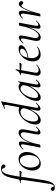

<svg xmlns="http://www.w3.org/2000/svg" viewBox="1147 -2016 1041 3581"><g transform="rotate(-90 1667.5 -225.5)"><path d="M-103 237Q-103 222 -93 211.5Q-83 201 -67 201Q-52 201 -45 209Q-38 217 -33 232Q-29 245 -24.5 251Q-20 257 -10 257Q2 257 10.5 241.5Q19 226 28 182Q37 138 50 47L101 -306Q103 -326 103 -332Q103 -351 92 -356Q81 -361 46 -361Q43 -361 43 -366Q43 -368 44.5 -370.5Q46 -373 47 -373Q82 -373 97.5 -383Q113 -393 117 -418Q137 -541 161.5 -606.5Q186 -672 222.5 -699Q259 -726 319 -726Q354 -726 373.5 -710.5Q393 -695 391 -674Q388 -659 378.5 -652Q369 -645 356 -645Q342 -645 336 -653Q330 -661 322 -678Q316 -694 309 -702.5Q302 -711 288 -711Q249 -711 221 -643Q193 -575 173 -439L106 21Q92 118 73.5 172.5Q55 227 28.5 251Q2 275 -40 275Q-71 275 -87 264Q-103 253 -103 237ZM131 -353 133 -376Q159 -376 231 -381L267 -383Q274 -383 274 -376Q274 -368 262 -354.5Q250 -341 240 -342Q232 -343 198.5 -348Q165 -353 131 -353Z M278 -138Q278 -169 283 -193Q294 -251 325 -298Q356 -345 400 -372Q444 -399 493 -399Q555 -399 589 -357.5Q623 -316 623 -250Q623 -222 617 -193Q605 -132 572 -84.5Q539 -37 494.5 -11.5Q450 14 404 14Q345 14 311.5 -28Q278 -70 278 -138ZM561 -149Q566 -173 566 -207Q566 -276 539.5 -325.5Q513 -375 464 -375Q421 -375 386.5 -337Q352 -299 339 -236Q333 -208 333 -176Q333 -108 361 -59.5Q389 -11 439 -11Q481 -11 515 -48Q549 -85 561 -149Z M950 -36Q950 -56 956 -89L985 -248Q991 -280 991 -302Q991 -360 948 -360Q915 -360 879.5 -318Q844 -276 813 -196Q782 -116 762 -7L750 -8Q770 -124 805.5 -212.5Q841 -301 886.5 -350Q932 -399 981 -399Q1014 -399 1030 -381Q1046 -363 1046 -325Q1046 -307 1039 -267L1006 -89Q1003 -74 1003 -63Q1003 -31 1023 -31Q1045 -31 1089 -77Q1091 -79 1092 -79Q1095 -79 1097.5 -75.5Q1100 -72 1097 -69Q1063 -29 1036.5 -10Q1010 9 985 9Q967 9 958.5 -1.5Q950 -12 950 -36ZM707 2 711 -21Q717 -45 722 -74L763 -297Q766 -312 766 -324Q766 -356 746 -356Q734 -356 715.5 -344Q697 -332 677 -310Q676 -309 674 -309Q671 -309 668.5 -312.5Q666 -316 669 -318Q703 -357 731.5 -376Q760 -395 786 -395Q803 -395 811 -384.5Q819 -374 819 -351Q819 -325 814 -299L762 -7Q761 0 752.5 4Q744 8 730 8Q716 8 711.5 6.5Q707 5 707 2Z M1136 -85Q1136 -96 1140 -126Q1153 -198 1194.5 -261Q1236 -324 1293.5 -361.5Q1351 -399 1408 -399Q1439 -399 1461.5 -382.5Q1484 -366 1487 -332L1445 -246Q1397 -127 1338.5 -57Q1280 13 1218 13Q1182 13 1159 -10.5Q1136 -34 1136 -85ZM1438 -300Q1438 -331 1420.5 -347.5Q1403 -364 1372 -364Q1307 -362 1259 -311Q1211 -260 1195 -166Q1191 -143 1191 -120Q1191 -78 1207 -56.5Q1223 -35 1250 -35Q1295 -35 1338.5 -84.5Q1382 -134 1410 -199Q1438 -264 1438 -300ZM1394 -35Q1394 -51 1401 -89L1501 -619Q1503 -633 1503 -638Q1503 -666 1480 -666Q1464 -666 1431 -651H1429Q1426 -651 1424.5 -656Q1423 -661 1427 -662L1557 -725H1559Q1562 -725 1565 -722Q1568 -719 1567 -717L1451 -89Q1448 -73 1448 -62Q1448 -31 1468 -31Q1488 -31 1534 -77Q1536 -79 1537 -79Q1540 -79 1542.5 -75.5Q1545 -72 1542 -69Q1506 -29 1480 -10Q1454 9 1429 9Q1394 9 1394 -35Z M1576 -61Q1576 -69 1578 -91Q1588 -162 1631 -234Q1674 -306 1732 -352.5Q1790 -399 1841 -399Q1872 -399 1896 -381.5Q1920 -364 1923 -330L1880 -357Q1894 -359 1910 -374Q1926 -389 1931 -407Q1932 -410 1938 -409Q1944 -408 1943 -406L1885 -89Q1882 -73 1882 -61Q1882 -31 1900 -31Q1922 -31 1966 -77Q1967 -78 1969 -78Q1972 -78 1974 -74.5Q1976 -71 1974 -69Q1940 -30 1913.5 -10.5Q1887 9 1862 9Q1845 9 1836.5 -1.5Q1828 -12 1828 -36Q1828 -56 1834 -89L1858 -229L1875 -246Q1830 -131 1764 -59Q1698 13 1638 13Q1576 13 1576 -61ZM1866 -277Q1869 -289 1869 -301Q1869 -330 1853 -347Q1837 -364 1807 -364Q1772 -363 1735.5 -332.5Q1699 -302 1671.5 -250Q1644 -198 1634 -136Q1631 -114 1631 -96Q1631 -66 1641.5 -51Q1652 -36 1674 -36Q1710 -36 1750.5 -73Q1791 -110 1823 -166.5Q1855 -223 1866 -277Z M2045 -51Q2045 -57 2047 -73L2090 -306Q2094 -325 2094 -338Q2094 -352 2086 -356.5Q2078 -361 2056 -361Q2053 -361 2053 -366Q2053 -368 2054.5 -370.5Q2056 -373 2057 -373Q2091 -373 2116 -395Q2141 -417 2150 -450Q2152 -453 2159 -453Q2169 -453 2167 -450L2105 -104Q2102 -88 2102 -74Q2102 -25 2151 -25Q2177 -25 2199.5 -37Q2222 -49 2247 -70H2248Q2251 -70 2254.5 -67Q2258 -64 2255 -62Q2210 -23 2176.5 -5.5Q2143 12 2112 12Q2083 12 2064 -3Q2045 -18 2045 -51ZM2136 -352 2138 -376Q2170 -376 2247 -381L2281 -383Q2288 -383 2288 -376Q2288 -368 2277 -355Q2266 -342 2256 -342Q2251 -342 2211.5 -347Q2172 -352 2136 -352Z M2313 -133Q2313 -155 2318 -185Q2327 -236 2360 -285.5Q2393 -335 2442.5 -367Q2492 -399 2546 -399Q2582 -399 2600.5 -384.5Q2619 -370 2614 -345Q2608 -314 2570.5 -285.5Q2533 -257 2475.5 -237.5Q2418 -218 2354 -211L2356 -224Q2436 -235 2487 -260Q2538 -285 2547 -324Q2549 -334 2549 -338Q2549 -355 2535 -363.5Q2521 -372 2502 -372Q2454 -372 2422 -329Q2390 -286 2379 -218Q2373 -187 2373 -159Q2373 -97 2400.5 -59.5Q2428 -22 2479 -22Q2536 -22 2580 -55H2582Q2585 -55 2587.5 -52Q2590 -49 2587 -46Q2517 12 2441 12Q2378 12 2345.5 -28.5Q2313 -69 2313 -133Z M2695 -61Q2695 -88 2702 -119L2738 -297Q2741 -314 2741 -324Q2741 -355 2722 -355Q2702 -355 2656 -309Q2654 -307 2652 -307Q2649 -307 2647 -310.5Q2645 -314 2648 -317Q2683 -357 2709.5 -376Q2736 -395 2761 -395Q2796 -395 2796 -349Q2796 -334 2789 -297L2757 -138Q2750 -107 2750 -82Q2750 -26 2793 -26Q2826 -26 2861.5 -68Q2897 -110 2928.5 -190Q2960 -270 2979 -379L2992 -378Q2972 -262 2936.5 -173.5Q2901 -85 2855.5 -36Q2810 13 2761 13Q2695 13 2695 -61ZM2923 -35Q2923 -61 2928 -87L2979 -379Q2982 -394 3011 -394Q3035 -394 3035 -388L3031 -365Q3025 -341 3020 -312L2979 -89Q2976 -74 2976 -62Q2976 -30 2995 -30Q3021 -30 3065 -76Q3066 -77 3068 -77Q3071 -77 3073 -73.5Q3075 -70 3073 -68Q3038 -28 3010 -9.5Q2982 9 2956 9Q2939 9 2931 -1.5Q2923 -12 2923 -35Z M3383 -395Q3402 -395 3420 -381Q3438 -367 3438 -348Q3438 -333 3428.5 -323.5Q3419 -314 3405 -314Q3394 -314 3387.5 -318.5Q3381 -323 3374 -333Q3370 -338 3365 -342.5Q3360 -347 3354 -347Q3332 -347 3301.5 -289Q3271 -231 3244 -150Q3217 -69 3205 -7L3195 -8Q3210 -88 3241 -179Q3272 -270 3310 -332.5Q3348 -395 3383 -395ZM3151 2 3156 -21 3166 -74 3199 -259Q3205 -292 3205 -311Q3205 -356 3181 -356Q3159 -356 3120 -319L3118 -318Q3115 -318 3113 -321.5Q3111 -325 3112 -327Q3143 -361 3169 -378Q3195 -395 3220 -395Q3240 -395 3249.5 -382Q3259 -369 3259 -338Q3259 -311 3250 -261L3205 -7Q3202 8 3173 8Q3160 8 3155.5 6.5Q3151 5 3151 2Z"/></g></svg>

Font: Cormorant Garamond
Style: Italic
Weight: 400
Italic angle: -10°
Designer: Christian Thalmann (Catharsis Fonts)
Foundry: Catharsis Fonts
Version: Version 4.000